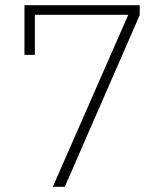

<svg xmlns="http://www.w3.org/2000/svg" viewBox="-20 -718 640 738"><path d="M229 0H183L473 -661H114V-507H74V-698H517V-660Z"/></svg>

Font: Anuphan ExtraLight
Style: Regular
Weight: 200
Designer: Cadson Demak
Version: Version 3.001